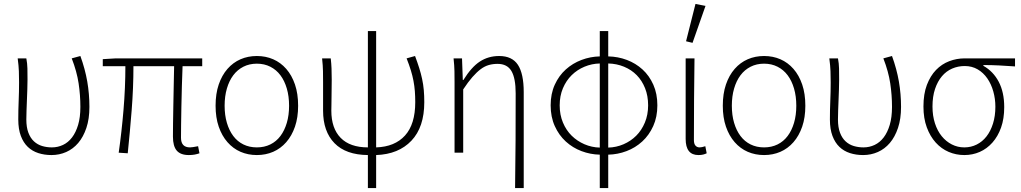

<svg xmlns="http://www.w3.org/2000/svg" viewBox="-20 -777 5197 977"><path d="M242 12Q206 12 175 2Q144 -8 121.5 -29.5Q99 -51 86 -85.5Q73 -120 73 -169Q73 -217 75 -263.5Q77 -310 77 -358Q77 -387 76 -415Q75 -443 70 -480H114Q119 -454 119.5 -428.5Q120 -403 120 -372Q120 -348 119 -321.5Q118 -295 117 -268Q116 -241 115 -215.5Q114 -190 114 -169Q114 -129 124.5 -101.5Q135 -74 153 -57.5Q171 -41 194.5 -34Q218 -27 244 -27Q274 -27 300.5 -39.5Q327 -52 346.5 -77.5Q366 -103 377.5 -141.5Q389 -180 389 -233Q389 -293 380 -353Q371 -413 345 -480L389 -492Q413 -426 424 -362.5Q435 -299 435 -233Q435 -172 419.5 -126Q404 -80 378 -49.5Q352 -19 317 -3.5Q282 12 242 12Z M941 12Q899 12 879.5 -10.5Q860 -33 860 -82Q860 -105 860.5 -147Q861 -189 862 -239Q863 -289 864 -342Q865 -395 866 -440H659Q659 -330 650 -216Q641 -102 630 3L584 0Q599 -105 608.5 -218Q618 -331 618 -440H503V-476L570 -480H1009V-440H909Q907 -393 905.5 -339Q904 -285 903 -234Q902 -183 901.5 -141Q901 -99 901 -76Q901 -27 947 -27Q953 -27 962.5 -28.5Q972 -30 988 -33L995 3Q984 7 971 9.5Q958 12 941 12Z M1287 12Q1242 12 1204 -4.5Q1166 -21 1137.5 -53.5Q1109 -86 1093 -132.5Q1077 -179 1077 -239Q1077 -300 1093 -347Q1109 -394 1137.5 -426.5Q1166 -459 1204 -475.5Q1242 -492 1287 -492Q1332 -492 1370 -475.5Q1408 -459 1436.5 -426.5Q1465 -394 1481 -347Q1497 -300 1497 -239Q1497 -179 1481 -132.5Q1465 -86 1436.5 -53.5Q1408 -21 1370 -4.5Q1332 12 1287 12ZM1287 -27Q1325 -27 1355.5 -42Q1386 -57 1407 -85Q1428 -113 1439.5 -152Q1451 -191 1451 -239Q1451 -287 1439.5 -326.5Q1428 -366 1407 -394Q1386 -422 1355.5 -437.5Q1325 -453 1287 -453Q1249 -453 1218.5 -437.5Q1188 -422 1167 -394Q1146 -366 1134.5 -326.5Q1123 -287 1123 -239Q1123 -191 1134.5 -152Q1146 -113 1167 -85Q1188 -57 1218.5 -42Q1249 -27 1287 -27Z M1852 180V12Q1740 11 1682 -48.5Q1624 -108 1624 -214V-358Q1624 -387 1623.5 -415Q1623 -443 1619 -480H1663Q1666 -454 1667 -428.5Q1668 -403 1668 -372Q1668 -349 1667.5 -325.5Q1667 -302 1667 -280.5Q1667 -259 1666.5 -241.5Q1666 -224 1666 -214Q1666 -124 1713.5 -75.5Q1761 -27 1852 -27V-619H1894V-27Q1989 -30 2041 -87.5Q2093 -145 2093 -257Q2093 -287 2091 -313Q2089 -339 2084 -365.5Q2079 -392 2070.5 -419.5Q2062 -447 2049 -480L2092 -492Q2104 -460 2113 -431.5Q2122 -403 2128 -375Q2134 -347 2136.5 -318.5Q2139 -290 2139 -257Q2139 -130 2073.5 -61Q2008 8 1894 12V180Z M2601 180Q2603 59 2603.5 -63Q2604 -185 2604 -302Q2604 -379 2582.5 -415.5Q2561 -452 2512 -452Q2488 -452 2467 -446Q2446 -440 2426 -425Q2406 -410 2384 -385Q2362 -360 2337 -322V0H2293V-358Q2293 -387 2292.5 -415Q2292 -443 2288 -480H2331L2335 -370H2338Q2379 -436 2422 -464Q2465 -492 2520 -492Q2586 -492 2615.5 -447Q2645 -402 2645 -308V180Z M2828 -241Q2828 -193 2844.5 -153.5Q2861 -114 2889 -86.5Q2917 -59 2954 -43Q2991 -27 3032 -26V-454Q2991 -453 2954 -437.5Q2917 -422 2889 -394.5Q2861 -367 2844.5 -328Q2828 -289 2828 -241ZM3278 -241Q3278 -289 3262.5 -328Q3247 -367 3220 -394.5Q3193 -422 3155.5 -437.5Q3118 -453 3075 -454V-26Q3116 -27 3153 -43Q3190 -59 3217.5 -86.5Q3245 -114 3261.5 -153.5Q3278 -193 3278 -241ZM3032 180V10Q2984 9 2939 -8Q2894 -25 2859 -57Q2824 -89 2803 -135.5Q2782 -182 2782 -241Q2782 -300 2803 -346Q2824 -392 2859 -423.5Q2894 -455 2939 -472Q2984 -489 3032 -490V-619H3075V-490Q3125 -489 3170 -472Q3215 -455 3249.5 -423.5Q3284 -392 3304.5 -346Q3325 -300 3325 -241Q3325 -182 3304 -135.5Q3283 -89 3248 -57Q3213 -25 3168 -8Q3123 9 3075 10V180Z M3534 12Q3469 12 3469 -70V-480H3514Q3511 -270 3511 -64Q3511 -45 3519 -36Q3527 -27 3540 -27Q3551 -27 3569 -33L3576 3Q3568 7 3558 9.5Q3548 12 3534 12ZM3471 -567 3519 -757 3570 -747 3504 -559Z M3868 12Q3823 12 3785 -4.5Q3747 -21 3718.5 -53.5Q3690 -86 3674 -132.5Q3658 -179 3658 -239Q3658 -300 3674 -347Q3690 -394 3718.5 -426.5Q3747 -459 3785 -475.5Q3823 -492 3868 -492Q3913 -492 3951 -475.5Q3989 -459 4017.5 -426.5Q4046 -394 4062 -347Q4078 -300 4078 -239Q4078 -179 4062 -132.5Q4046 -86 4017.5 -53.5Q3989 -21 3951 -4.5Q3913 12 3868 12ZM3868 -27Q3906 -27 3936.5 -42Q3967 -57 3988 -85Q4009 -113 4020.5 -152Q4032 -191 4032 -239Q4032 -287 4020.5 -326.5Q4009 -366 3988 -394Q3967 -422 3936.5 -437.5Q3906 -453 3868 -453Q3830 -453 3799.5 -437.5Q3769 -422 3748 -394Q3727 -366 3715.5 -326.5Q3704 -287 3704 -239Q3704 -191 3715.5 -152Q3727 -113 3748 -85Q3769 -57 3799.5 -42Q3830 -27 3868 -27Z M4372 12Q4336 12 4305 2Q4274 -8 4251.5 -29.5Q4229 -51 4216 -85.5Q4203 -120 4203 -169Q4203 -217 4205 -263.5Q4207 -310 4207 -358Q4207 -387 4206 -415Q4205 -443 4200 -480H4244Q4249 -454 4249.5 -428.5Q4250 -403 4250 -372Q4250 -348 4249 -321.5Q4248 -295 4247 -268Q4246 -241 4245 -215.5Q4244 -190 4244 -169Q4244 -129 4254.5 -101.5Q4265 -74 4283 -57.5Q4301 -41 4324.5 -34Q4348 -27 4374 -27Q4404 -27 4430.5 -39.5Q4457 -52 4476.5 -77.5Q4496 -103 4507.5 -141.5Q4519 -180 4519 -233Q4519 -293 4510 -353Q4501 -413 4475 -480L4519 -492Q4543 -426 4554 -362.5Q4565 -299 4565 -233Q4565 -172 4549.5 -126Q4534 -80 4508 -49.5Q4482 -19 4447 -3.5Q4412 12 4372 12Z M4887 12Q4845 12 4807.5 -4Q4770 -20 4741.5 -51.5Q4713 -83 4696 -129Q4679 -175 4679 -235Q4679 -299 4696.5 -345Q4714 -391 4743 -421Q4772 -451 4810 -465.5Q4848 -480 4889 -480H5145V-439Q5103 -442 5064.5 -444Q5026 -446 4984 -446V-442Q5034 -414 5062 -361Q5090 -308 5090 -232Q5090 -173 5074 -128Q5058 -83 5030 -51.5Q5002 -20 4965.5 -4Q4929 12 4887 12ZM4887 -27Q4921 -27 4950 -41.5Q4979 -56 5000 -83Q5021 -110 5033 -148.5Q5045 -187 5045 -234Q5045 -274 5034.5 -311.5Q5024 -349 5004 -378Q4984 -407 4955 -424Q4926 -441 4889 -441Q4855 -441 4825 -428Q4795 -415 4773 -389Q4751 -363 4738 -324.5Q4725 -286 4725 -235Q4725 -188 4737.5 -149.5Q4750 -111 4772 -84Q4794 -57 4823.5 -42Q4853 -27 4887 -27Z"/></svg>

Font: CV Source Sans Light
Style: Regular
Weight: 300
Designer: Paul D. Hunt
Foundry: Adobe Systems Incorporated
Version: Version 3.001